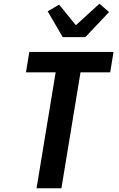

<svg xmlns="http://www.w3.org/2000/svg" viewBox="-20 -1015 640 1035"><path d="M177 0 280 -625H120L138 -735H592L574 -625H414L311 0ZM318 -815 237 -954 299 -990 389 -879 516 -995 568 -950 440 -815Z"/></svg>

Font: Iosevka Aile Extrabold Oblique
Style: Regular
Weight: 800
Italic angle: -9°
Designer: Belleve Invis
Foundry: Belleve Invis
Version: Version 31.1.0; ttfautohint (v1.8.4)